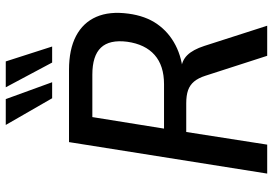

<svg xmlns="http://www.w3.org/2000/svg" viewBox="-164 -806 970 683"><g transform="rotate(-90 321.5 -465.0)"><path d="M45 0 157 -705H414Q487 -705 534.5 -680Q582 -655 602.5 -608Q623 -561 614 -494Q606 -433 577 -391.5Q548 -350 501.5 -326Q455 -302 396 -299L400 -307L417 -306Q447 -304 466.5 -284Q486 -264 499 -224L571 0H464L393 -220Q385 -245 372.5 -260Q360 -275 341.5 -281.5Q323 -288 295 -288H193L148 0ZM205 -367H363Q429 -367 467 -400.5Q505 -434 514 -498Q522 -561 493 -591.5Q464 -622 397 -622H246ZM440 -765 352 -930H444L497 -765ZM313 -765 218 -930H310L370 -765Z"/></g></svg>

Font: Nunito Sans 10pt SemiCondensed SemiBold
Style: Italic
Weight: 600
Width: 4
Italic angle: -9°
Designer: Vernon Adams
Foundry: Vernon Adams
Version: Version 3.101;gftools[0.9.27]